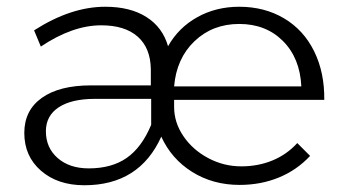

<svg xmlns="http://www.w3.org/2000/svg" viewBox="-20 -546 1022 569"><path d="M695 -53Q745 -53 787.5 -70.5Q830 -88 861 -122L899 -84Q860 -42 806.5 -20Q753 2 690 2Q611 2 549.5 -36.5Q488 -75 458 -141Q393 3 230 3Q151 3 101.5 -40Q52 -83 52 -152Q52 -219 104 -256Q156 -293 250 -293H427V-341Q426 -404 388 -437.5Q350 -471 280 -471Q195 -471 101 -408L81 -456Q190 -526 292 -526Q366 -526 414 -495.5Q462 -465 478 -409Q509 -464 564.5 -495Q620 -526 689 -526Q764 -526 822 -491.5Q880 -457 911 -394Q942 -331 941 -250H496V-229Q496 -183 523.5 -142.5Q551 -102 597 -77.5Q643 -53 695 -53ZM689 -475Q610 -475 556.5 -424Q503 -373 496 -290H873Q869 -374 818.5 -424.5Q768 -475 689 -475ZM116 -157Q116 -108 151 -77.5Q186 -47 243 -47Q311 -47 355.5 -78Q400 -109 428 -176V-253H261Q192 -253 154 -228Q116 -203 116 -157Z"/></svg>

Font: Gontserrat Light
Style: Regular
Weight: 300
Designer: Julieta Ulanovsky
Foundry: Julieta Ulanovsky
Version: Version 6.001